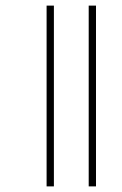

<svg xmlns="http://www.w3.org/2000/svg" viewBox="-20 -666 435 684"><path d="M296 -2V-646H322V-2ZM146 -2V-646H172V-2Z"/></svg>

Font: Noto Sans Tamil UI ExtraCondensed Thin
Style: Regular
Weight: 100
Width: 2
Designer: Jelle Bosma - Monotype Design Team
Foundry: Monotype Imaging Inc.
Version: Version 2.004; ttfautohint (v1.8.4.7-5d5b)